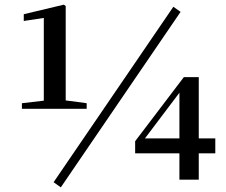

<svg xmlns="http://www.w3.org/2000/svg" viewBox="-20 -771 972 824"><path d="M241 33 755 -720 724 -742 210 11ZM750 0H833V-113H904V-177H833V-440H769L560 -165V-113H750ZM602 -177 685 -287 750 -373V-177ZM168 -304H352V-328L262 -340V-745L254 -751L82 -710V-681L168 -694V-339L74 -328V-304Z"/></svg>

Font: Noto Serif KR
Style: Bold
Weight: 700
Designer: Ryoko NISHIZUKA 西塚涼子 (kana & ideographs); Frank Grießhammer (Latin, Greek & Cyrillic); Wenlong ZHANG 张文龙 (bopomofo); San
Foundry: Adobe
Version: Version 2.001;hotconv 1.1.0;makeotfexe 2.6.0